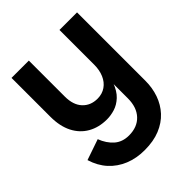

<svg xmlns="http://www.w3.org/2000/svg" viewBox="-227 -687 1090 1090"><g transform="rotate(-45 318.5 -141.5)"><path d="M437 -5V-554H578V-5Q578 52 560.5 102Q543 152 508 190Q473 228 420.5 249.5Q368 271 297 271Q231 271 177 249Q123 227 84.5 185Q46 143 27 81L152 38Q171 88 205.5 118.5Q240 149 293 149Q360 149 398.5 108Q437 67 437 -5ZM460 -252Q458 -175 440 -126Q422 -77 393.5 -50.5Q365 -24 332.5 -14Q300 -4 269 -4Q204 -4 155 -32Q106 -60 79 -113Q52 -166 52 -242V-554H191V-265Q191 -198 225 -161.5Q259 -125 314 -125Q352 -125 380 -144.5Q408 -164 422.5 -198Q437 -232 437 -275Z"/></g></svg>

Font: Parkinsans Light SemiBold
Style: Regular
Weight: 600
Version: Version 1.000